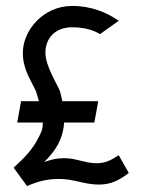

<svg xmlns="http://www.w3.org/2000/svg" viewBox="-20 -610 480 647"><path d="M26 -45 71 17C105 2 138 -7 179 -7C230 -7 264 12 313 12C356 12 383 -4 414 -27L380 -87C357 -72 337 -60 306 -60C265 -60 238 -77 196 -77C171 -77 151 -72 129 -64C163 -98 192 -136 196 -197H298L311 -269H190C188 -280 185 -291 182 -303C173 -326 133 -388 133 -432C133 -484 169 -518 222 -518C262 -518 293 -510 317 -495L380 -540C340 -568 288 -590 223 -590C125 -590 57 -507 57 -432C57 -376 83 -342 101 -303C105 -291 108 -279 111 -269H51L38 -197H124C125 -170 116 -160 109 -145C90 -106 60 -76 26 -45Z"/></svg>

Font: Charger Pro
Style: Regular
Weight: 400
Designer: Jasper
Foundry: Cannot Into Space Fonts
Version: Version 1.09